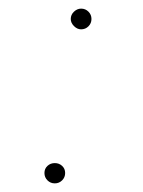

<svg xmlns="http://www.w3.org/2000/svg" viewBox="-20 -414 331 445"><path d="M83 -13Q83 -3 90 4Q97 11 107 11Q117 11 124 4Q131 -3 131 -13Q131 -23 124 -29.5Q117 -36 107 -36Q97 -36 90 -29.5Q83 -23 83 -13ZM144 -370Q144 -361 151.5 -353.5Q159 -346 168 -346Q178 -346 185 -353Q192 -360 192 -370Q192 -380 185 -387Q178 -394 168 -394Q159 -394 151.5 -387Q144 -380 144 -370Z"/></svg>

Font: Jost ExtraLight
Style: Italic
Weight: 250
Italic angle: -5°
Version: Version 3.710